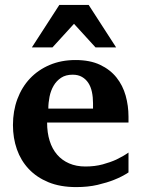

<svg xmlns="http://www.w3.org/2000/svg" viewBox="-20 -742 569 774"><path d="M355 -326.2Q355 -350.1 350.6 -371.1Q346.2 -392.1 336.2 -407.5Q326.2 -422.9 310.5 -431.9Q294.9 -440.9 272.9 -440.9Q245.1 -440.9 226.3 -428.5Q207.5 -416 196 -396.2Q184.6 -376.5 179.7 -352.1Q174.8 -327.6 174.8 -304.2H355ZM498 -46.9Q472.2 -29.8 439.9 -17.1Q412.1 -5.9 373.5 3.2Q335 12.2 287.1 12.2Q223.1 12.2 175.5 -7.3Q127.9 -26.9 95.9 -60.8Q64 -94.7 48.1 -140.1Q32.2 -185.5 32.2 -237.8Q32.2 -294.4 50 -342.5Q67.9 -390.6 100.8 -425.5Q133.8 -460.4 180.4 -480.2Q227.1 -500 284.2 -500Q342.8 -500 383.5 -480.7Q424.3 -461.4 449.7 -429.4Q475.1 -397.5 486.6 -356.4Q498 -315.4 498 -272V-248H169.9Q169.9 -207 180.2 -174.3Q190.4 -141.6 210.2 -118.7Q230 -95.7 258.8 -83.3Q287.6 -70.8 324.2 -70.8Q362.3 -70.8 393.8 -79.3Q425.3 -87.9 448.7 -98.6Q475.6 -111.3 498 -127ZM365.2 -550.8 278.3 -646 191.4 -550.8H108.4L219.2 -722.2H337.4L448.2 -550.8Z"/></svg>

Font: Charis SIL Eur
Style: Bold
Weight: 700
Foundry: SIL International
Version: Version 5.000